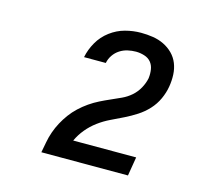

<svg xmlns="http://www.w3.org/2000/svg" viewBox="-82 -936 763 707"><g transform="rotate(15 300.0 -583.0)"><path d="M132 -323V-324Q136 -344 139.5 -363.5Q143 -383 150 -403Q157 -423 167 -441.5Q177 -460 189.5 -477Q202 -494 218 -509Q234 -524 252 -536.5Q270 -549 289 -558.5Q308 -568 327.5 -576.5Q347 -585 366.5 -594Q386 -603 402 -617Q418 -631 428.5 -650Q439 -669 443 -689V-690Q445 -706 442.5 -722Q440 -738 430.5 -749.5Q421 -761 405 -766Q389 -771 373 -771Q358 -771 342 -767.5Q326 -764 312 -755Q298 -746 288.5 -732Q279 -718 276 -702H193Q199 -732 215 -760Q231 -788 257 -807.5Q283 -827 313 -835Q343 -843 373 -843Q396 -843 418.5 -839.5Q441 -836 460.5 -826.5Q480 -817 495 -802Q510 -787 518 -767Q526 -747 527 -724Q528 -701 524 -678Q520 -654 509 -630Q498 -606 480 -586.5Q462 -567 439.5 -552.5Q417 -538 393.5 -526.5Q370 -515 346 -503.5Q322 -492 300.5 -476Q279 -460 262 -439.5Q245 -419 234 -395H474L462 -323Z"/></g></svg>

Font: Iosevka Custom Medium Oblique
Style: Regular
Weight: 500
Italic angle: -9°
Designer: Belleve Invis
Foundry: Belleve Invis
Version: Version 27.0.1